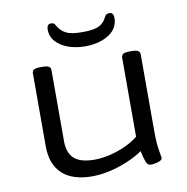

<svg xmlns="http://www.w3.org/2000/svg" viewBox="-80 -791 854 875"><g transform="rotate(-10 346.5 -353.5)"><path d="M278 6Q187 6 139.5 -38Q92 -82 92 -166V-503Q92 -514 100.5 -519.5Q109 -525 131 -525H139Q161 -525 169.5 -519.5Q178 -514 178 -503V-174Q178 -119 207.5 -93Q237 -67 301 -67Q335 -67 373 -76Q411 -85 445.5 -101Q480 -117 505 -137V-503Q505 -514 513.5 -519.5Q522 -525 544 -525H552Q574 -525 582.5 -519.5Q591 -514 591 -503V-152Q591 -89 597 -58Q603 -27 603 -23Q603 -14 592 -9Q581 -4 568.5 -2Q556 0 549 0Q535 0 528 -17.5Q521 -35 514 -69Q484 -48 444 -31Q404 -14 360.5 -4Q317 6 278 6ZM348 -583Q307 -583 271.5 -595.5Q236 -608 214.5 -631.5Q193 -655 193 -688Q193 -713 212 -713Q220 -713 224.5 -710.5Q229 -708 235 -697Q249 -673 272.5 -661Q296 -649 348 -649Q401 -649 424.5 -661Q448 -673 459 -697Q464 -708 470 -710.5Q476 -713 483 -713Q502 -713 502 -688Q502 -638 457.5 -610.5Q413 -583 348 -583Z"/></g></svg>

Font: Asap Expanded
Style: Regular
Weight: 400
Width: 7
Designer: Pablo Cosgaya
Foundry: Omnibus-Type
Version: Version 3.001; ttfautohint (v1.8.4.7-5d5b)